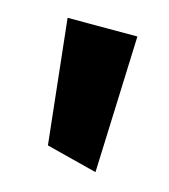

<svg xmlns="http://www.w3.org/2000/svg" viewBox="-55 -875 313 356"><g transform="rotate(15 101.5 -697.5)"><path d="M158 -566 168 -829H34L60 -591Z"/></g></svg>

Font: Bluebird
Style: SfBdExt
Weight: 700
Designer: Jasper
Foundry: Cannot Into Space Fonts
Version: Version 0.98